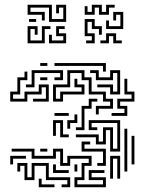

<svg xmlns="http://www.w3.org/2000/svg" viewBox="-20 -771 638 807"><path d="M149 -494V-506H179V-494ZM413 -470V-494H209V-506H425V-470ZM89 -404V-416H113V-476H245V-434H209V-446H233V-464H125V-404ZM383 -290V-326H443V-344H413V-374H353V-434H323V-464H275V-404H215V-356H233V-386H323V-404H293V-440H305V-416H335V-374H245V-344H203V-416H263V-476H335V-446H365V-386H425V-356H455V-314H395V-290ZM443 -374V-404H389V-416H455V-386H473V-464H455V-434H383V-464H359V-476H395V-446H443V-476H485V-374ZM23 -344V-386H53V-446H83V-470H95V-434H65V-374H35V-356H83V-386H143V-416H185V-344H119V-356H173V-404H155V-374H95V-344ZM149 -434V-446H179V-434ZM449 -284V-296H503V-314H473V-356H533V-374H503V-440H515V-386H545V-344H485V-326H515V-284ZM299 -224V-236H323V-326H353V-356H389V-344H365V-314H335V-224ZM209 -284V-296H269V-284ZM263 -230V-266H293V-290H305V-254H275V-230ZM233 -194V-254H215V-200H203V-266H245V-206H269V-194ZM443 -134V-224H425V-164H383V-194H299V-206H395V-176H413V-236H455V-146H473V-254H365V-236H389V-224H353V-266H485V-134ZM503 -50V-230H515V-50ZM533 -80V-200H545V-80ZM389 -74V-86H413V-134H323V-176H359V-164H335V-146H425V-74ZM293 16V-26H323V-86H353V-104H275V-74H233V-134H215V-104H113V-134H29V-146H125V-116H203V-146H245V-86H263V-116H365V-74H335V-14H305V4H413V-14H353V-56H419V-44H365V-26H425V16ZM149 -134V-146H179V-134ZM23 -80V-116H89V-104H35V-80ZM443 -20V-116H485V-20H473V-104H455V-20ZM239 16V4H263V-14H173V-74H125V-14H83V-74H65V-50H53V-86H95V-26H113V-86H185V-26H275V16ZM203 -44V-80H215V-56H269V-44ZM293 -50V-80H305V-50ZM143 16V-20H155V4H209V16ZM186 -679V-739H108V-721H168V-685H156V-709H96V-751H198V-691H246V-739H228V-715H216V-751H258V-679ZM336 -709V-745H348V-721H366V-751H408V-721H426V-751H462V-739H438V-709H396V-739H378V-709ZM426 -649V-685H438V-661H486V-709H468V-685H456V-721H498V-649ZM102 -679V-691H132V-679ZM342 -589V-601H366V-619H336V-691H378V-661H408V-625H396V-649H366V-679H348V-631H378V-589ZM96 -589V-661H138V-625H126V-649H108V-601H156V-661H192V-649H168V-589ZM186 -589V-625H198V-601H246V-619H216V-661H252V-649H228V-631H258V-589ZM402 -589V-601H426V-631H468V-601H492V-589H456V-619H438V-589Z"/></svg>

Font: Rubik Maze
Style: Regular
Weight: 400
Designer: Hubert and Fischer, NaN
Foundry: Hubert and Fischer, NaN
Version: Version 2.200